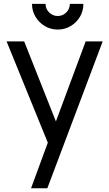

<svg xmlns="http://www.w3.org/2000/svg" viewBox="-20 -760 578 1020"><path d="M286.5 -603Q249 -603 218 -621.5Q187 -640 168.5 -671Q150 -702 150 -739.5H222Q222 -713 241 -694Q260 -675 286.5 -675Q313.5 -675 332.2 -694Q351 -713 351 -739.5H423Q423 -702 404.8 -671Q386.5 -640 355.5 -621.5Q324.5 -603 286.5 -603ZM145 240 234 -2 15 -540H108.5L277 -115L435 -540H525.5L231.5 240Z"/></svg>

Font: Cns Manrope Med
Style: Regular
Weight: 500
Designer: Mikhail Sharanda
Foundry: Mikhail Sharanda
Version: Version 4.504